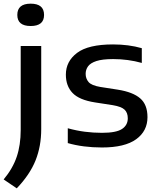

<svg xmlns="http://www.w3.org/2000/svg" viewBox="-31 -795 865 1048"><path d="M60.5 233 -11 184.5Q38.5 125 60.2 61Q82 -3 82 -86V-544H194V-90Q194 3 163.2 80.2Q132.5 157.5 60.5 233ZM136.5 -653Q63.5 -653 63.5 -713.5Q63.5 -775 136.5 -775Q209.5 -775 209.5 -713.5Q209.5 -653 136.5 -653Z M525.5 10Q474.5 10 427.5 4Q380.5 -2 339 -14V-95Q385.5 -82 431.8 -76Q478 -70 525.5 -70Q603.5 -70 635 -91Q666.5 -112 666.5 -149Q666.5 -179.5 649.2 -196.2Q632 -213 584.5 -221L487.5 -236Q401 -249.5 364.8 -287.8Q328.5 -326 328.5 -387.5Q328.5 -460 389.5 -506.2Q450.5 -552.5 586 -552.5Q671.5 -552.5 743 -532V-451.5Q668 -472.5 586.5 -472.5Q528 -472.5 495.2 -461.8Q462.5 -451 449.5 -432.8Q436.5 -414.5 436.5 -392Q436.5 -366 452.5 -347.2Q468.5 -328.5 516 -320.5L612.5 -305.5Q694.5 -292.5 734.2 -258.2Q774 -224 774 -155.5Q774 -79.5 712 -34.8Q650 10 525.5 10Z"/></svg>

Font: Encode Sans Expanded Expanded Medium
Style: Regular
Weight: 500
Width: 7
Designer: Multiple Designers
Foundry: Impallari Type
Version: Version 3.000; ttfautohint (v1.8.3) -l 8 -r 50 -G 200 -x 14 